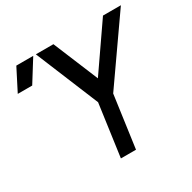

<svg xmlns="http://www.w3.org/2000/svg" viewBox="-235 -857 1015 1013"><g transform="rotate(-30 272.5 -350.0)"><path d="M-80 -567H8L91 -700H-12ZM516 -700 270 -344 265 -317H357L625 -700ZM107 -700 265 -317H357L361 -345L214 -700ZM265 -317 221 0H313L357 -317Z"/></g></svg>

Font: Unageo
Style: Medium-Italic
Weight: 500
Designer: Richard Sepsi
Foundry: Richard Sepsi
Version: Version 2.000